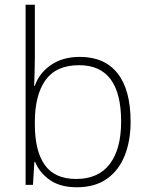

<svg xmlns="http://www.w3.org/2000/svg" viewBox="-20 -780 630 810"><path d="M127 -535Q127 -509 126 -475Q125 -441 124 -418H127Q145 -471 194.5 -505.5Q244 -540 317 -540Q421 -540 476 -470.5Q531 -401 531 -266Q531 -187 506.5 -124.5Q482 -62 431.5 -26Q381 10 304 10Q234 10 190.5 -20.5Q147 -51 128 -97H125L119 0H88V-760H127ZM314 -505Q217 -505 172 -442Q127 -379 127 -265V-256Q127 -143 169 -84Q211 -25 301 -25Q395 -25 443 -88Q491 -151 491 -267Q491 -505 314 -505Z"/></svg>

Font: Noto Sans Gujarati UI ExtraLight
Style: Regular
Weight: 200
Designer: Jelle Bosma - Monotype Design Team, Universal Thirst
Foundry: Monotype Imaging Inc.
Version: Version 2.106; ttfautohint (v1.8.4.7-5d5b)